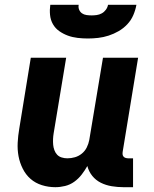

<svg xmlns="http://www.w3.org/2000/svg" viewBox="-20 -770 640 798"><path d="M210 8Q181 8 154 -0.5Q127 -9 107 -26.5Q87 -44 74.5 -69Q62 -94 57 -121Q52 -148 53.5 -177Q55 -206 60 -235L108 -530H255L203 -216Q201 -204 200.5 -192Q200 -180 201 -168.5Q202 -157 206 -146Q210 -135 217.5 -127Q225 -119 236.5 -115.5Q248 -112 260 -112Q276 -112 291.5 -116.5Q307 -121 320 -131.5Q333 -142 340.5 -157Q348 -172 351 -188L408 -530H554L490 -140Q489 -134 489.5 -128.5Q490 -123 493.5 -119Q497 -115 502.5 -113.5Q508 -112 513 -112H533V8H493Q469 8 444.5 4Q420 0 399 -10.5Q378 -21 363.5 -39Q349 -57 343 -80Q333 -62 319.5 -44.5Q306 -27 288.5 -14.5Q271 -2 250.5 3Q230 8 210 8ZM345 -610Q324 -610 302.5 -612.5Q281 -615 262 -622Q243 -629 226.5 -640.5Q210 -652 200 -669.5Q190 -687 188 -708Q186 -729 189 -750H307Q305 -739 309 -729.5Q313 -720 321 -714.5Q329 -709 339.5 -707.5Q350 -706 361 -706Q371 -706 382 -707.5Q393 -709 403 -714.5Q413 -720 420 -729.5Q427 -739 429 -750H547Q543 -728 534 -707Q525 -686 509 -669Q493 -652 473 -640.5Q453 -629 431.5 -622Q410 -615 388 -612.5Q366 -610 345 -610Z"/></svg>

Font: Iosevka Curly Heavy Extended
Style: Italic
Weight: 900
Width: 7
Italic angle: -9°
Monospace: yes
Designer: Belleve Invis
Foundry: Belleve Invis
Version: Version 11.1.0; ttfautohint (v1.8.3)